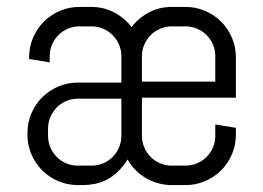

<svg xmlns="http://www.w3.org/2000/svg" viewBox="-20 -530 768 560"><path d="M668 -137.2Q668 -106.9 656.5 -80.1Q645 -53.2 625 -33.2Q605 -13.2 578.1 -1.7Q551.3 9.8 521 9.8H481Q460.4 9.8 441.2 4.4Q421.9 -1 405.3 -10.7Q388.7 -20.5 375 -34.4Q361.3 -48.3 352.1 -64.9Q338.4 -43 323 -28.6Q307.6 -14.2 290.8 -5.6Q273.9 2.9 256.6 6.3Q239.3 9.8 222.2 9.8H207Q176.8 9.8 149.9 -1.7Q123 -13.2 103 -33.2Q83 -53.2 71.5 -80.1Q60.1 -106.9 60.1 -137.2V-142.1Q60.1 -172.4 71.5 -199.2Q83 -226.1 103 -246.1Q123 -266.1 149.9 -277.6Q176.8 -289.1 207 -289.1H334V-369.1Q333.5 -386.2 326.4 -401.6Q319.3 -417 307.6 -428.5Q295.9 -439.9 280.3 -446.5Q264.6 -453.1 247.1 -453.1H211.9Q193.8 -453.1 178 -446.3Q162.1 -439.5 150.4 -427.7Q138.7 -416 131.8 -400.1Q125 -384.3 125 -366.2V-348.1L64.9 -357.9V-362.8Q64.9 -393.1 76.4 -419.9Q87.9 -446.8 107.9 -466.8Q127.9 -486.8 154.8 -498.3Q181.6 -509.8 211.9 -509.8H247.1Q282.2 -509.8 312.7 -493.9Q343.3 -478 363.8 -451.2Q384.3 -478 414.6 -493.9Q444.8 -509.8 481 -509.8H521Q551.3 -509.8 578.1 -498.3Q605 -486.8 625 -466.8Q645 -446.8 656.5 -419.9Q668 -393.1 668 -362.8V-245.1H394V-133.8Q394 -115.7 400.9 -99.9Q407.7 -84 419.4 -72.3Q431.2 -60.5 447 -53.7Q462.9 -46.9 481 -46.9H521Q539.1 -46.9 554.9 -53.7Q570.8 -60.5 582.5 -72.3Q594.2 -84 601.1 -99.9Q607.9 -115.7 607.9 -133.8V-167L668 -157.2V-137.2ZM334 -242.2H207Q189 -242.2 173.1 -235.4Q157.2 -228.5 145.5 -216.6Q133.8 -204.6 127 -188.7Q120.1 -172.9 120.1 -154.8V-133.8Q120.1 -115.7 127 -99.9Q133.8 -84 145.5 -72.3Q157.2 -60.5 173.1 -53.7Q189 -46.9 207 -46.9H247.1Q265.1 -46.9 281 -53.7Q296.9 -60.5 308.6 -72.3Q320.3 -84 327.1 -99.9Q334 -115.7 334 -133.8ZM607.9 -366.2Q607.9 -384.3 601.1 -400.1Q594.2 -416 582.5 -427.7Q570.8 -439.5 554.9 -446.3Q539.1 -453.1 521 -453.1H481Q463.4 -453.1 447.8 -446.5Q432.1 -439.9 420.4 -428.5Q408.7 -417 401.6 -401.6Q394.5 -386.2 394 -369.1V-292H607.9Z"/></svg>

Font: Abel
Style: Regular
Weight: 400
Designer: Matthew Desmond
Foundry: Matthew Desmond
Version: Version 1.002